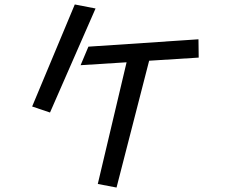

<svg xmlns="http://www.w3.org/2000/svg" viewBox="-20 -778 1040 860"><path d="M315 -758 408 -740 204 -274 124 -301ZM547 -499 341 -486 376 -569 869 -602 870 -520 648 -506 502 62 418 46Z"/></svg>

Font: Moralerspace Krypton JPDOC
Style: Regular
Weight: 400
Version: v0.0.6; ttfautohint (v1.8.4.7-5d5b-dirty) -l 6 -r 45 -G 200 